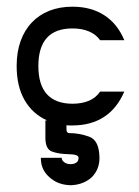

<svg xmlns="http://www.w3.org/2000/svg" viewBox="-20 -375 417 574"><path d="M196.8 -355Q252 -355 291.5 -329.6Q331.1 -304.2 351.6 -254.9H279.3Q266.6 -272.5 245.6 -281.2Q224.6 -290 196.8 -290Q94.7 -290 94.7 -177.7Q94.7 -121.1 120.6 -93Q146.5 -64.9 196.8 -64.9Q224.6 -64.9 245.6 -73.7Q266.6 -82.5 279.3 -101.1H351.6Q329.6 -50.3 290.5 -25.1Q251.5 0 196.8 0Q191.9 0 187.5 0Q183.1 0 178.7 -0.5V11.7Q178.7 22.9 187 22.9Q217.3 22.9 246.8 33.7Q276.4 44.4 277.3 95.2Q278.3 130.4 254.4 154.8Q230 176.8 193.4 178.7H190.4Q157.2 177.7 134.3 160.2Q102.5 136.7 102.1 99.1V96.7H164.6V97.7Q164.6 104 171.4 109.4Q178.7 115.7 190.4 115.7H191.4Q203.1 115.7 210.4 109.4Q214.8 105 214.8 96.2Q214.8 86.4 184.1 85.9Q155.3 85.4 135.5 78.1Q115.7 70.8 115.7 37.1V-15.1H120.6Q77.6 -34.2 53.7 -75.4Q29.8 -116.7 29.8 -177.7Q29.8 -219.2 41.5 -252Q53.2 -284.7 75 -307.6Q96.7 -330.6 127.4 -342.8Q158.2 -355 196.8 -355Z"/></svg>

Font: Fibel Vienna LRS
Style: Regular
Weight: 400
Designer: Peter Wiegel
Foundry: Peter Wioegel
Version: Version 000.000